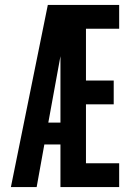

<svg xmlns="http://www.w3.org/2000/svg" viewBox="-20 -755 540 775"><path d="M24 0 173 -735H262Q251 -674 239.5 -612.5Q228 -551 217 -490L175 -260H224V-172H159L128 0ZM224 0V-735H461V-639H327V-430H439V-334H327V-96H461V0Z"/></svg>

Font: Iosevka Web
Style: Bold
Weight: 700
Monospace: yes
Designer: Belleve Invis
Foundry: Belleve Invis
Version: Version 28.0.3; ttfautohint (v1.8.3)